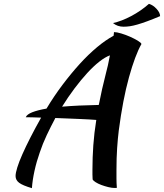

<svg xmlns="http://www.w3.org/2000/svg" viewBox="-20 -903 853 999"><path d="M146 76Q98 62 79.5 48Q61 34 61 13Q61 -3 70 -32Q79 -61 96.5 -100.5Q114 -140 138.5 -188Q163 -236 194 -291Q168 -292 147.5 -292.5Q127 -293 114 -293Q120 -308 148 -319Q176 -330 222 -338Q261 -403 305.5 -462Q350 -521 395 -570.5Q440 -620 485 -657.5Q530 -695 571 -717Q572 -724 572.5 -729Q573 -734 573 -736Q587 -736 610.5 -729Q634 -722 656.5 -712Q679 -702 696.5 -691.5Q714 -681 716 -674Q683 -616 651 -500.5Q619 -385 598 -224Q593 -184 589.5 -133Q586 -82 586 -19Q586 3 586 26Q586 49 588 74Q586 75 584 75Q582 75 576 75Q562 75 543.5 70.5Q525 66 507.5 59.5Q490 53 477.5 45Q465 37 462 31Q461 18 461 5.5Q461 -7 461 -21Q461 -83 465.5 -147Q470 -211 481 -279Q467 -280 444 -281.5Q421 -283 392.5 -284Q364 -285 331.5 -286.5Q299 -288 268 -289Q244 -244 223 -199.5Q202 -155 187 -110Q170 -62 159.5 -14Q149 34 146 76ZM532 -525Q536 -539 541.5 -563.5Q547 -588 552 -615Q527 -606 496.5 -582Q466 -558 433.5 -522.5Q401 -487 367.5 -442.5Q334 -398 303 -348Q387 -355 494 -357Q502 -399 511.5 -440.5Q521 -482 532 -525ZM755 -883Q776 -877 794.5 -857Q813 -837 813 -819Q775 -803 746.5 -792.5Q718 -782 695.5 -775.5Q673 -769 656 -766.5Q639 -764 623 -764Q591 -764 568 -783Q613 -793 663 -819.5Q713 -846 755 -883Z"/></svg>

Font: Sweet Mavka Script
Style: Regular
Weight: 500
Designer: Pablo Impallari/Anastassiya Vishnevskaya
Foundry: Pablo Impallari/ Anastassiya Vishnevskaya
Version: Version 2.0/www.impallari.com/   behance.net/sweetcherry